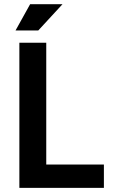

<svg xmlns="http://www.w3.org/2000/svg" viewBox="-20 -904 569 924"><path d="M202.6 -698.2V-112.3H480V0H73.2V-698.2ZM125 -883.8H280.8L164.1 -757.3H54.7Z"/></svg>

Font: SansationBold
Style: Bold
Weight: 700
Designer: Bernd Montag
Version: Version 1.301